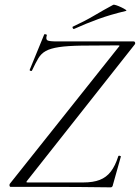

<svg xmlns="http://www.w3.org/2000/svg" viewBox="-20 -803 601 825"><path d="M456 2Q390 1 315.5 0.5Q241 0 167 0Q93 0 26 0Q22 0 21 -4.5Q20 -9 22 -13L489 -600Q494 -605 493.5 -606.5Q493 -608 487 -608Q391 -608 330 -607Q269 -606 233 -600.5Q197 -595 177 -584Q157 -573 145 -553Q133 -533 118 -501Q117 -497 111.5 -498.5Q106 -500 108 -504L170 -655Q171 -657 177 -655.5Q183 -654 181 -651Q176 -634 184 -629.5Q192 -625 226 -625Q280 -625 358 -625Q436 -625 554 -625Q559 -625 560.5 -620Q562 -615 559 -612L97 -27Q93 -22 93.5 -20.5Q94 -19 99 -19Q179 -19 239.5 -19Q300 -19 338 -19Q380 -19 408.5 -30Q437 -41 456 -65.5Q475 -90 488 -131Q489 -135 495 -133.5Q501 -132 499 -129L465 -8Q465 -5 462.5 -1.5Q460 2 456 2ZM299 -679Q295 -677 292.5 -682.5Q290 -688 294 -689Q344 -712 384.5 -736Q425 -760 466 -782Q469 -784 479.5 -780.5Q490 -777 501.5 -771.5Q513 -766 519.5 -761.5Q526 -757 521 -756Q454 -740 402 -721Q350 -702 299 -679Z"/></svg>

Font: Cormorant Light Light
Style: Italic
Weight: 300
Italic angle: -10°
Version: Version 4.000